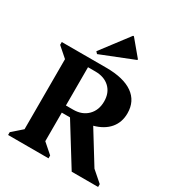

<svg xmlns="http://www.w3.org/2000/svg" viewBox="-219 -1094 1143 1234"><g transform="rotate(30 353.0 -477.0)"><path d="M28 0V-21L101 -85V-605L28 -669V-690H358Q487 -690 555 -642Q623 -594 623 -504Q623 -437 584 -391Q545 -345 472 -325L617 -90L696 -21V0H500L316 -297H255V-85L328 -21V0ZM309 -634H255V-350H309Q375 -350 415 -390Q455 -430 455 -495Q455 -559 415.5 -596.5Q376 -634 309 -634ZM263 -736 250 -750 405 -954H411L507 -839V-833Z"/></g></svg>

Font: Platypi SemiBold
Style: Regular
Weight: 600
Designer: David Sargent
Foundry: Bolt Cutter Type
Version: Version 1.200; ttfautohint (v1.8.4.7-5d5b)